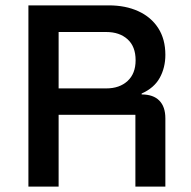

<svg xmlns="http://www.w3.org/2000/svg" viewBox="-20 -695 710 715"><path d="M85.8 0V-675H385Q447.5 -675 495 -653.3Q542.5 -631.7 569.2 -590.4Q595.8 -549.2 595.8 -490.8Q595.8 -443.3 575 -405.4Q554.2 -367.5 507.5 -346.7V-343.3Q550.8 -343.3 573.3 -320.4Q595.8 -297.5 595.8 -254.2V0H484.2V-267.5H198.3V0ZM198.3 -365.8H375.8Q425 -365.8 455 -393.3Q485 -420.8 485 -470.8Q485 -521.7 455 -548.8Q425 -575.8 375.8 -575.8H198.3Z"/></svg>

Font: Funnel Sans Light Medium
Style: Regular
Weight: 500
Version: Version 1.000